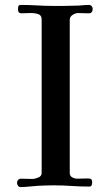

<svg xmlns="http://www.w3.org/2000/svg" viewBox="-20 -756 453 779"><path d="M356 -720Q356 -702 340 -702Q329 -702 318 -702.5Q307 -703 296 -703Q286 -703 274.5 -695.5Q263 -688 263 -676V-54Q263 -42 273 -36.5Q283 -31 293 -31Q304 -31 315.5 -31.5Q327 -32 338 -32Q354 -32 354 -18Q354 -10 352 -4.5Q350 1 341 1Q306 1 270.5 -1.5Q235 -4 199 -4Q183 -4 166 -3.5Q149 -3 132 -2Q115 -1 97.5 1Q80 3 63 3Q57 3 53 -2.5Q49 -8 49 -14Q49 -21 53.5 -26Q58 -31 65 -31Q76 -31 87.5 -30.5Q99 -30 111 -30Q121 -30 135 -35.5Q149 -41 149 -54V-677Q149 -695 133 -699.5Q117 -704 97.5 -703Q78 -702 67 -702Q53 -702 53 -718Q53 -726 54.5 -731Q56 -736 66 -736Q98 -736 130.5 -734Q163 -732 195 -732Q218 -732 240.5 -732Q263 -732 285 -733Q299 -733 313.5 -734.5Q328 -736 341 -736Q348 -736 352 -731Q356 -726 356 -720Z"/></svg>

Font: Kaisei Decol Medium
Style: Regular
Weight: 500
Designer: Font-Kai, 金井和夫
Foundry: KAZUO KANAI
Version: Version 5.003